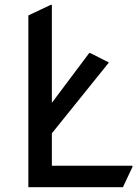

<svg xmlns="http://www.w3.org/2000/svg" viewBox="-20 -777 572 797"><path d="M97.7 0V-712.9L190.4 -756.8H195.3V-350.1L350.1 -556.6H355L432.1 -517.6L195.3 -223.6V-88.9H529.8V-84L490.2 0Z"/></svg>

Font: Nova Round
Style: Book
Weight: 400
Version: Version 2.000